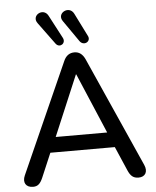

<svg xmlns="http://www.w3.org/2000/svg" viewBox="-62 -1000 860 1059"><g transform="rotate(-5 368.0 -470.5)"><path d="M270 -769C291 -741 329 -766 313 -797L245 -926C219 -975 147 -934 182 -889ZM403 -771C425 -741 467 -764 452 -795L387 -925C362 -974 288 -935 321 -889ZM78 7C104 7 118 -6 132 -38L189 -172H546L604 -38C617 -8 632 7 662 7C700 7 716 -22 699 -60L428 -668C414 -699 394 -712 369 -712C343 -712 322 -699 309 -668L38 -60C21 -22 38 7 78 7ZM369 -590 511 -256H226L367 -590Z"/></g></svg>

Font: Nunito SemiBold
Style: Regular
Weight: 600
Designer: Vernon Adams
Foundry: Vernon Adams
Version: Version 3.602